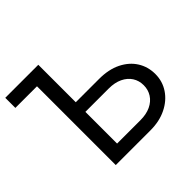

<svg xmlns="http://www.w3.org/2000/svg" viewBox="-173 -913 1104 1104"><g transform="rotate(-45 379.0 -361.5)"><path d="M271 -722.7H2.4V-640.6H178.2V0H460.4Q533.7 0 589.8 -27.6Q646 -55.2 677.7 -102.5Q709.5 -149.9 709.5 -209Q709.5 -268.6 679.7 -315.7Q649.9 -362.8 594.2 -390.4Q538.6 -418 460.4 -418H271ZM460.4 -339.8Q509.3 -339.8 544.2 -323.2Q579.1 -306.6 597.9 -277.6Q616.7 -248.5 616.7 -210.9Q616.7 -173.8 597.9 -144.5Q579.1 -115.2 544.2 -98.6Q509.3 -82 460.4 -82H271V-339.8Z"/></g></svg>

Font: Giphurs
Style: Regular
Weight: 400
Version: Version 2.010